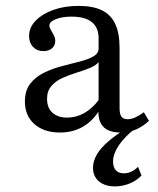

<svg xmlns="http://www.w3.org/2000/svg" viewBox="-20 -447 545 664"><path d="M187.1 11.3Q132.3 11.3 99.2 -17.7Q66.1 -46.8 66.1 -96Q66.1 -133.9 84.7 -157.7Q103.2 -181.5 132.3 -195.6Q161.3 -209.7 193.5 -218.1Q225.8 -226.6 254.8 -233.9Q283.9 -241.1 302.4 -251.6Q321 -262.1 321 -279V-314.5Q321 -351.6 297.6 -370.6Q274.2 -389.5 227.4 -389.5Q195.2 -389.5 173 -380.6Q150.8 -371.8 150.8 -358.9Q150.8 -352.4 155.6 -344Q160.5 -335.5 165.7 -325.8Q171 -316.1 171 -304.8Q171 -289.5 159.7 -279.8Q148.4 -270.2 129.8 -270.2Q108.1 -270.2 94.4 -284.7Q80.6 -299.2 80.6 -322.6Q80.6 -352.4 103.6 -375.8Q126.6 -399.2 164.9 -412.9Q203.2 -426.6 251.6 -426.6Q301.6 -426.6 332.7 -411.3Q363.7 -396 378.6 -364.1Q393.5 -332.3 393.5 -280.6V-72.6Q393.5 -52.4 400 -43.5Q406.5 -34.7 421 -34.7Q434.7 -34.7 449.2 -41.5Q463.7 -48.4 477.4 -58.9L495.2 -29Q474.2 -9.7 450.4 0.8Q426.6 11.3 396.8 11.3Q320.2 11.3 320.2 -60.5Q296.8 -25 263.3 -6.9Q229.8 11.3 187.1 11.3ZM212.1 -40.3Q243.5 -40.3 271.4 -56Q299.2 -71.8 321 -100.8V-232.3Q311.3 -220.2 290.3 -211.7Q269.4 -203.2 244.4 -195.6Q219.4 -187.9 196 -177.4Q172.6 -166.9 157.7 -149.6Q142.7 -132.3 142.7 -104.8Q142.7 -74.2 161.3 -57.3Q179.8 -40.3 212.1 -40.3ZM377.4 197.6Q342.7 197.6 322.2 180.2Q301.6 162.9 301.6 133.1Q301.6 110.5 314.9 87.5Q328.2 64.5 356 40.7Q383.9 16.9 426.6 -8.9H450.8Q451.6 -5.6 450 -4.8Q448.4 -4 446 -1.6Q409.7 27.4 390.3 56.5Q371 85.5 371 111.3Q371 131.5 380.6 141.9Q390.3 152.4 408.1 152.4Q435.5 152.4 457.3 129.8L469.4 159.7Q453.2 177.4 428.6 187.5Q404 197.6 377.4 197.6Z"/></svg>

Font: Playfair 9pt Light
Style: Regular
Weight: 300
Designer: Claus Eggers Sørensen
Foundry: Claus Eggers Sørensen
Version: Version 2.001;gftools[0.9.30]